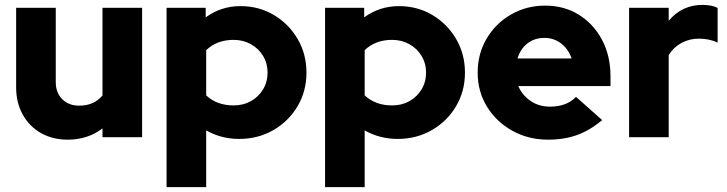

<svg xmlns="http://www.w3.org/2000/svg" viewBox="-20 -561 2974 785"><path d="M257 10Q195 10 147.5 -17Q100 -44 73 -92.5Q46 -141 46 -203V-529H208V-225Q208 -182 234.5 -155.5Q261 -129 304 -129Q365 -129 399 -171V-529H561V0H399V-36Q339 10 257 10Z M661 204V-529H821V-490Q884 -536 963 -536Q1039 -536 1100 -499.5Q1161 -463 1197 -401.5Q1233 -340 1233 -264Q1233 -188 1196.5 -126.5Q1160 -65 1097.5 -29Q1035 7 958 7Q884 7 823 -28V204ZM935 -130Q975 -130 1006 -147.5Q1037 -165 1055.5 -195.5Q1074 -226 1074 -264Q1074 -302 1055.5 -332.5Q1037 -363 1005.5 -380.5Q974 -398 935 -398Q867 -398 823 -356V-171Q867 -130 935 -130Z M1309 204V-529H1469V-490Q1532 -536 1611 -536Q1687 -536 1748 -499.5Q1809 -463 1845 -401.5Q1881 -340 1881 -264Q1881 -188 1844.5 -126.5Q1808 -65 1745.5 -29Q1683 7 1606 7Q1532 7 1471 -28V204ZM1583 -130Q1623 -130 1654 -147.5Q1685 -165 1703.5 -195.5Q1722 -226 1722 -264Q1722 -302 1703.5 -332.5Q1685 -363 1653.5 -380.5Q1622 -398 1583 -398Q1515 -398 1471 -356V-171Q1515 -130 1583 -130Z M2221 10Q2140 10 2074.5 -26.5Q2009 -63 1971 -125Q1933 -187 1933 -264Q1933 -341 1969.5 -403Q2006 -465 2069 -501.5Q2132 -538 2209 -538Q2287 -538 2347 -500.5Q2407 -463 2441.5 -398Q2476 -333 2476 -249V-209H2099Q2115 -172 2149 -148.5Q2183 -125 2229 -125Q2297 -125 2335 -165L2442 -70Q2392 -28 2339.5 -9Q2287 10 2221 10ZM2096 -322H2317Q2304 -360 2274.5 -383Q2245 -406 2206 -406Q2166 -406 2137 -384Q2108 -362 2096 -322Z M2552 0V-529H2714V-476Q2768 -541 2853 -541Q2896 -540 2914 -528V-387Q2880 -403 2837 -403Q2799 -403 2766.5 -385.5Q2734 -368 2714 -336V0Z"/></svg>

Font: Red Hat Display Black
Style: Regular
Weight: 900
Designer: Pentagram, MCKL
Foundry: Pentagram, MCKL
Version: Version 1.023; ttfautohint (v1.8.3)